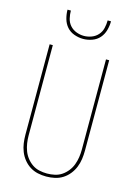

<svg xmlns="http://www.w3.org/2000/svg" viewBox="-141 -1028 781 1109"><g transform="rotate(15 250.0 -473.5)"><path d="M250 8Q224 8 199 2.5Q174 -3 152.5 -16.5Q131 -30 114.5 -50.5Q98 -71 88.5 -95Q79 -119 75.5 -144Q72 -169 72 -195V-735H91V-195Q91 -172 94.5 -149Q98 -126 106 -104.5Q114 -83 128.5 -64.5Q143 -46 162 -33Q181 -20 204 -15Q227 -10 250 -10Q273 -10 296 -15Q319 -20 338 -33Q357 -46 371.5 -64.5Q386 -83 394 -104.5Q402 -126 405.5 -149Q409 -172 409 -195V-735H428V-195Q428 -169 424.5 -144Q421 -119 411.5 -95Q402 -71 385.5 -50.5Q369 -30 347.5 -16.5Q326 -3 301 2.5Q276 8 250 8ZM250 -815Q223 -815 196.5 -824.5Q170 -834 152.5 -854Q135 -874 127.5 -901Q120 -928 120 -955H140Q140 -932 145.5 -908.5Q151 -885 166.5 -867.5Q182 -850 204.5 -841.5Q227 -833 250 -833Q273 -833 295.5 -841.5Q318 -850 333.5 -867.5Q349 -885 354.5 -908.5Q360 -932 360 -955H380Q380 -928 372.5 -901Q365 -874 347.5 -854Q330 -834 303.5 -824.5Q277 -815 250 -815Z"/></g></svg>

Font: Iosevka SS18 Thin
Style: Regular
Weight: 100
Monospace: yes
Designer: Belleve Invis
Foundry: Belleve Invis
Version: Version 25.1.1; ttfautohint (v1.8.4)